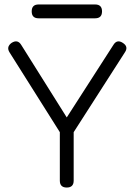

<svg xmlns="http://www.w3.org/2000/svg" viewBox="-20 -840 603 860"><path d="M153 -758Q122 -758 122 -789Q122 -820 153 -820H406Q437 -820 437 -789Q437 -758 406 -758ZM488 -639Q504 -665 530 -648Q557 -631 539 -605L310 -248V-31Q310 0 279 0Q248 0 248 -31V-248L23 -605Q7 -630 32 -648Q59 -665 75 -639L279 -314Z"/></svg>

Font: Jura Medium
Style: Regular
Weight: 500
Designer: Daniel Johnson, Alexei Vanyashin
Foundry: Daniel Johnson
Version: Version 5.103